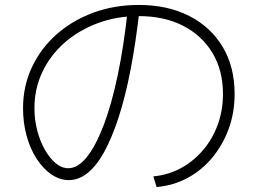

<svg xmlns="http://www.w3.org/2000/svg" viewBox="-20 -743 1040 775"><path d="M599 -31Q660 -37 710.5 -64.5Q761 -92 799.5 -137Q838 -182 859 -240Q880 -298 880 -364Q880 -459 837.5 -529.5Q795 -600 719 -639Q643 -678 540 -678Q451 -678 374.5 -649.5Q298 -621 240.5 -570.5Q183 -520 151 -452.5Q119 -385 119 -306Q119 -259 130.5 -215.5Q142 -172 161.5 -138Q181 -104 205 -84Q229 -64 256 -64Q294 -64 330 -108.5Q366 -153 398 -236.5Q430 -320 455 -438.5Q480 -557 496 -707L543 -702Q528 -570 507 -461.5Q486 -353 459 -270Q432 -187 401 -130.5Q370 -74 334 -45Q298 -16 258 -16Q221 -16 187.5 -39Q154 -62 128 -102Q102 -142 87.5 -194.5Q73 -247 73 -306Q73 -395 108.5 -471Q144 -547 207.5 -603.5Q271 -660 356 -691.5Q441 -723 540 -723Q657 -723 744 -678.5Q831 -634 879 -553.5Q927 -473 927 -364Q927 -289 903.5 -224Q880 -159 837.5 -107.5Q795 -56 737.5 -25Q680 6 612 12Z"/></svg>

Font: M PLUS 2 Thin Light
Style: Regular
Weight: 300
Version: Version 1.001